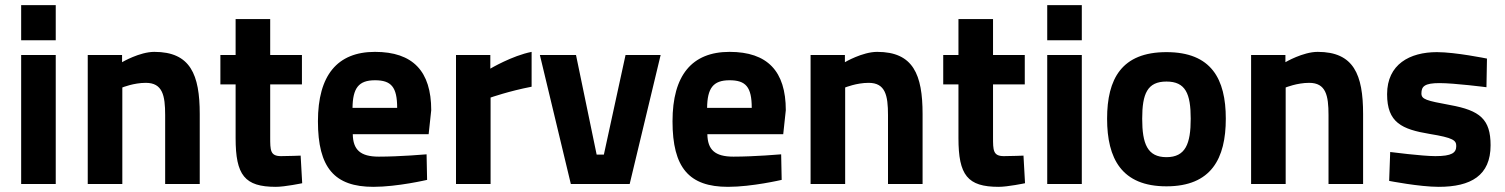

<svg xmlns="http://www.w3.org/2000/svg" viewBox="-20 -713 5831 744"><path d="M196 -557V-693H62V-557ZM196 0V-500H62V0Z M454 -374C454 -374 498 -392 545 -392C610 -392 620 -343 620 -267V0H754V-271C754 -424 718 -512 578 -512C521 -512 453 -472 453 -472V-500H320V0H454Z M1150 -500H1027V-639H893V-500H834V-386H893V-178C893 -34 928 11 1049 11C1084 11 1151 -3 1151 -3L1145 -110C1145 -110 1097 -108 1069 -108C1027 -108 1027 -131 1027 -181V-386H1150Z M1346 -295C1347 -371 1369 -402 1433 -402C1496 -402 1519 -376 1519 -295H1346ZM1448 -106C1376 -106 1348 -133 1347 -193H1641L1651 -286C1651 -437 1580 -512 1433 -512C1287 -512 1212 -421 1212 -243C1212 -63 1276 11 1427 11C1520 11 1635 -16 1635 -16L1633 -115C1633 -115 1530 -106 1448 -106Z M1881 0V-335C1881 -335 1952 -360 2040 -377V-512C1964 -497 1880 -447 1880 -447V-500H1747V0Z M2192 0H2420L2540 -500H2404L2320 -114H2292L2212 -500H2072Z M2720 -295C2721 -371 2743 -402 2807 -402C2870 -402 2893 -376 2893 -295H2720ZM2822 -106C2750 -106 2722 -133 2721 -193H3015L3025 -286C3025 -437 2954 -512 2807 -512C2661 -512 2586 -421 2586 -243C2586 -63 2650 11 2801 11C2894 11 3009 -16 3009 -16L3007 -115C3007 -115 2904 -106 2822 -106Z M3255 -374C3255 -374 3299 -392 3346 -392C3411 -392 3421 -343 3421 -267V0H3555V-271C3555 -424 3519 -512 3379 -512C3322 -512 3254 -472 3254 -472V-500H3121V0H3255Z M3951 -500H3828V-639H3694V-500H3635V-386H3694V-178C3694 -34 3729 11 3850 11C3885 11 3952 -3 3952 -3L3946 -110C3946 -110 3898 -108 3870 -108C3828 -108 3828 -131 3828 -181V-386H3951Z M4172 -557V-693H4038V-557ZM4172 0V-500H4038V0Z M4500 -104C4426 -104 4406 -156 4406 -253C4406 -350 4426 -397 4500 -397C4574 -397 4594 -350 4594 -253C4594 -156 4574 -104 4500 -104ZM4500 -511C4326 -511 4270 -407 4270 -253C4270 -99 4326 9 4500 9C4674 9 4730 -99 4730 -253C4730 -407 4674 -511 4500 -511Z M4962 -374C4962 -374 5006 -392 5053 -392C5118 -392 5128 -343 5128 -267V0H5262V-271C5262 -424 5226 -512 5086 -512C5029 -512 4961 -472 4961 -472V-500H4828V0H4962Z M5742 -486C5742 -486 5620 -511 5548 -511C5443 -511 5355 -464 5355 -348C5355 -238 5412 -212 5520 -194C5612 -179 5623 -169 5623 -147C5623 -121 5606 -108 5542 -108C5491 -108 5367 -124 5367 -124L5363 -12C5363 -12 5481 11 5555 11C5680 11 5756 -33 5756 -150C5756 -251 5715 -285 5599 -306C5507 -323 5488 -328 5488 -351C5488 -378 5500 -391 5558 -391C5616 -391 5740 -375 5740 -375L5742 -486Z"/></svg>

Font: RazerF5
Style: Bold
Weight: 700
Foundry: Razer Inc.
Version: Version 2